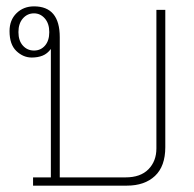

<svg xmlns="http://www.w3.org/2000/svg" viewBox="-20 -584 610 604"><path d="M84 -26H140V-430Q129 -415 114 -409Q99 -403 80 -403Q53 -403 31.5 -423.5Q10 -444 10 -486Q10 -521 32 -542.5Q54 -564 87 -564Q168 -564 168 -467V-26H375Q422 -26 447 -51.5Q472 -77 472 -117V-553H500V-121Q500 -61 467.5 -30.5Q435 0 379 0H84ZM135 -483Q135 -510 121 -526Q107 -542 87 -542Q66 -542 52 -526Q38 -510 38 -483Q38 -456 52 -440.5Q66 -425 87 -425Q108 -425 121.5 -440.5Q135 -456 135 -483Z"/></svg>

Font: Trirong Thin
Style: Regular
Weight: 250
Designer: Katatrad Team
Foundry: CadsonDemak
Version: Version 1.001